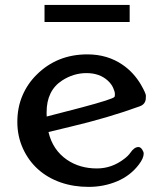

<svg xmlns="http://www.w3.org/2000/svg" viewBox="-20 -730 636 762"><path d="M48.8 0ZM125.5 -433.6Q206.5 -514.2 326.7 -514.2Q406.7 -514.2 466.8 -472.7Q510.3 -442.9 539.1 -394.5Q559.1 -359.4 559.1 -349.9Q559.1 -340.3 558.3 -335.2Q557.6 -330.1 555.2 -325.2Q549.8 -313.5 534.7 -308.1Q410.2 -262.7 257.8 -226.6L172.4 -206.1Q189 -134.8 246.1 -95.7Q296.4 -61.5 364.7 -61.5Q423.8 -61.5 473.1 -99.6Q488.8 -111.3 497.6 -124Q512.7 -146.5 529.8 -146.5Q540.5 -146.5 548.3 -128.9Q550.3 -124.5 550.3 -120.6Q550.3 -102.1 531.2 -77.1Q497.6 -32.7 444.8 -10.5Q392.1 11.7 331.8 11.7Q271.5 11.7 220.5 -6.1Q169.4 -23.9 131.3 -57.9Q93.3 -91.8 71 -140.6Q48.8 -189.5 48.8 -246.1Q48.8 -302.7 68.8 -350.1Q88.9 -397.5 125.5 -433.6ZM165.5 -267.6 304.7 -303.7Q429.2 -336.9 434.6 -345.7Q436 -348.6 436 -357.2Q436 -365.7 429.2 -381.1Q422.4 -396.5 408.2 -409.7Q375.5 -439.9 323.2 -439.9Q272 -439.9 226.6 -410.6Q165 -370.6 165 -284.7V-276.4Q165 -272 165.5 -267.6ZM156.7 -710.4H494.6V-642.6H156.7Z"/></svg>

Font: Stoke
Style: Regular
Weight: 400
Designer: Nicole Fally
Foundry: Nicole Fally
Version: Version 1.002